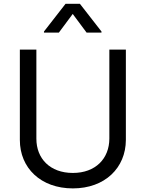

<svg xmlns="http://www.w3.org/2000/svg" viewBox="-20 -992 777 1024"><path d="M521.3 -818.2V-823.9L406.2 -971.6H329.5L214.5 -823.9V-818.2H294L367.9 -917.6L441.8 -818.2ZM563.2 -252.8C562.9 -146.3 489.7 -69.6 368.6 -69.6C246.8 -69.6 173.7 -146.3 174 -252.8V-727.3H85.9V-245.7C85.6 -96.6 197.1 12.8 368.6 12.8C539.4 12.8 650.9 -96.6 651.3 -245.7V-727.3H563.2Z"/></svg>

Font: Riot Sans 2.0
Style: Regular
Weight: 400
Designer: Rasmus Andersson
Foundry: rsms
Version: Version 3.006;hotconv 1.0.109;makeotfexe 2.5.65596